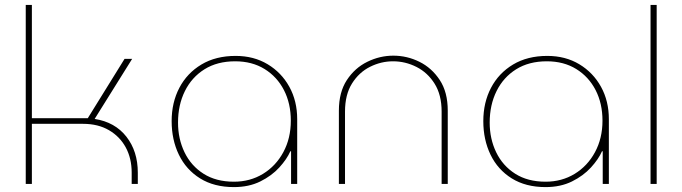

<svg xmlns="http://www.w3.org/2000/svg" viewBox="-20 -750 2783 783"><path d="M85 0V-730H110V-268H338L488 -510H519L366 -265Q449 -252 495.5 -192.5Q542 -133 542 -46V0H517V-46Q517 -104 493 -148.5Q469 -193 424.5 -219Q380 -245 319 -245H110V0Z M934 13Q853 13 796 -22.5Q739 -58 709.5 -119Q680 -180 680 -256Q680 -332 711.5 -392Q743 -452 801.5 -487Q860 -522 941 -522Q1015 -522 1071.5 -488Q1128 -454 1160 -396Q1192 -338 1192 -264V0H1167V-133H1164Q1150 -101 1119 -67Q1088 -33 1041.5 -10Q995 13 934 13ZM934 -9Q1000 -9 1052.5 -41Q1105 -73 1135.5 -129.5Q1166 -186 1166 -258Q1166 -328 1138 -382.5Q1110 -437 1059 -468.5Q1008 -500 939 -500Q866 -500 814 -467.5Q762 -435 734 -378.5Q706 -322 706 -250Q706 -184 732.5 -129Q759 -74 810 -41.5Q861 -9 934 -9Z M1362 0V-299Q1362 -374 1394.5 -423.5Q1427 -473 1478 -498Q1529 -523 1584 -523Q1640 -523 1690.5 -498Q1741 -473 1773.5 -423.5Q1806 -374 1806 -299V0H1781V-295Q1781 -363 1752.5 -408.5Q1724 -454 1678.5 -477Q1633 -500 1583 -500Q1534 -500 1489 -477.5Q1444 -455 1415.5 -409.5Q1387 -364 1387 -295V0Z M2205 13Q2124 13 2067 -22.5Q2010 -58 1980.5 -119Q1951 -180 1951 -256Q1951 -332 1982.5 -392Q2014 -452 2072.5 -487Q2131 -522 2212 -522Q2286 -522 2342.5 -488Q2399 -454 2431 -396Q2463 -338 2463 -264V0H2438V-133H2435Q2421 -101 2390 -67Q2359 -33 2312.5 -10Q2266 13 2205 13ZM2205 -9Q2271 -9 2323.5 -41Q2376 -73 2406.5 -129.5Q2437 -186 2437 -258Q2437 -328 2409 -382.5Q2381 -437 2330 -468.5Q2279 -500 2210 -500Q2137 -500 2085 -467.5Q2033 -435 2005 -378.5Q1977 -322 1977 -250Q1977 -184 2003.5 -129Q2030 -74 2081 -41.5Q2132 -9 2205 -9Z M2633 0V-730H2658V0Z"/></svg>

Font: MuseoModerno Thin Thin
Style: Regular
Weight: 250
Version: Version 1.003